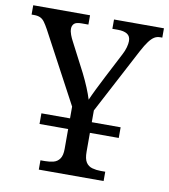

<svg xmlns="http://www.w3.org/2000/svg" viewBox="-85 -783 750 852"><g transform="rotate(10 290.5 -357.0)"><path d="M115 -200V-248H472V-200ZM147 0V-42H167Q188 -42 205.5 -46.5Q223 -51 233.5 -66Q244 -81 244 -110V-301L74 -619Q63 -639 54.5 -650.5Q46 -662 35 -667Q24 -672 8 -672H-4V-714H252V-672H221Q196 -672 187.5 -663Q179 -654 179 -641Q179 -628 184.5 -613.5Q190 -599 196 -588L265 -455Q280 -425 292 -396Q304 -367 311 -344Q320 -365 334.5 -394.5Q349 -424 365 -455L424 -569Q433 -586 437.5 -602.5Q442 -619 442 -631Q442 -653 427 -662.5Q412 -672 385 -672H360V-714H585V-672H575Q561 -672 549.5 -665Q538 -658 525.5 -641.5Q513 -625 497 -595L342 -301V-115Q342 -83 352 -67.5Q362 -52 380 -47Q398 -42 418 -42H439V0Z"/></g></svg>

Font: Noto Serif SemiCondensed
Style: Regular
Weight: 400
Width: 4
Designer: Monotype Design Team
Foundry: Monotype Imaging Inc.
Version: Version 2.013